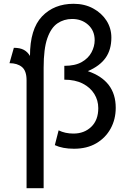

<svg xmlns="http://www.w3.org/2000/svg" viewBox="-20 -772 670 1012"><path d="M120 220V-349Q120 -399 95.5 -419Q71 -439 30 -439L53 -520Q86 -520 106 -509Q126 -498 138 -477Q138 -619 201.5 -685.5Q265 -752 368 -752Q426 -752 471 -727.5Q516 -703 541.5 -663Q567 -623 567 -574Q567 -510 536.5 -467Q506 -424 443 -397Q590 -347 590 -204Q590 -143 563 -94Q536 -45 487 -16.5Q438 12 370 12Q310 12 269 -7L289 -85Q323 -68 367 -68Q424 -68 461 -103.5Q498 -139 498 -202Q498 -243 477 -277Q456 -311 416 -331.5Q376 -352 319 -352V-425Q376 -425 411 -445Q446 -465 462.5 -496.5Q479 -528 479 -560Q479 -610 445 -641Q411 -672 360 -672Q317 -672 283 -649Q249 -626 229.5 -570.5Q210 -515 210 -415V220Z"/></svg>

Font: ABeeZee
Style: Regular
Weight: 400
Designer: Anja Meiners
Foundry: Anja Meiners
Version: Version 1.003; ttfautohint (v1.8.3)